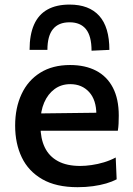

<svg xmlns="http://www.w3.org/2000/svg" viewBox="-20 -786 567 818"><path d="M310.5 11.5Q219 11.5 160 -22.5Q101 -56.5 72.8 -115.5Q44.5 -174.5 44.5 -251Q44.5 -326.5 71.8 -385Q99 -443.5 151.5 -476.2Q204 -509 278.5 -509Q343 -509 389.5 -484.8Q436 -460.5 461 -412.5Q486 -364.5 486 -293.5Q486 -274.5 485.2 -259.2Q484.5 -244 482 -229L388.5 -270Q389.5 -277.5 390 -284.8Q390.5 -292 390.5 -298.5Q390.5 -360 359.8 -393.8Q329 -427.5 279.5 -427.5Q241 -427.5 212.5 -406.5Q184 -385.5 168.2 -349Q152.5 -312.5 152.5 -265V-249Q152.5 -196 170.8 -158Q189 -120 226.8 -99.5Q264.5 -79 322 -79Q344 -79 370.2 -82.8Q396.5 -86.5 423 -94.5Q449.5 -102.5 473 -115L477 -22Q458 -12 432.5 -4.5Q407 3 376.2 7.2Q345.5 11.5 310.5 11.5ZM87.5 -229V-302L418 -306L482 -279.5V-229ZM370 -570Q370 -632.5 346.2 -661.8Q322.5 -691 276.5 -691Q229.5 -691 205.8 -662Q182 -633 182 -573.5H106Q106 -638 125 -681Q144 -724 182 -745.2Q220 -766.5 276.5 -766.5Q359.5 -766.5 402.8 -718.5Q446 -670.5 446 -573.5Z"/></svg>

Font: Commissioner Thin Medium
Style: Regular
Weight: 500
Version: Version 1.000